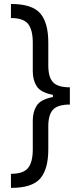

<svg xmlns="http://www.w3.org/2000/svg" viewBox="-20 -781 402 949"><path d="M34.1 -761.4Q138.5 -761.4 178.6 -715.2Q218.7 -669 218.7 -571V-457.4Q218.7 -399.1 242.4 -374.3Q266 -349.4 325.3 -349.4V-264.2Q266 -264.2 242.4 -239.3Q218.7 -214.5 218.7 -156.2V-42.6Q218.7 55.4 178.6 101.6Q138.5 147.7 34.1 147.7V78.1Q95.9 78.1 119 49Q142 19.9 142 -42.6V-184.7Q142 -228 161.2 -258.7Q180.4 -289.4 241.5 -301.5V-312.1Q180.4 -324.2 161.2 -354.9Q142 -385.7 142 -429V-571Q142 -633.2 119 -662.5Q95.9 -691.8 34.1 -691.8Z"/></svg>

Font: Inter UI
Style: Regular
Weight: 400
Designer: Rasmus Andersson
Foundry: rsms
Version: 3.2;8d6f07862